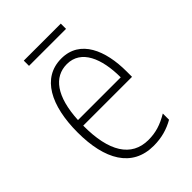

<svg xmlns="http://www.w3.org/2000/svg" viewBox="-197 -826 829 829"><g transform="rotate(-45 217.5 -411.5)"><path d="M331 -740H105V-708H331ZM226 -632C108 -632 50 -520 50 -356C50 -191 110 -83 242 -83C291 -83 331 -95 368 -116V-154C324 -128 288 -117 244 -117C140 -117 87 -203 88 -360H386V-393C386 -521 341 -632 226 -632ZM226 -598C313 -598 350 -508 350 -393H89C96 -530 147 -598 226 -598Z"/></g></svg>

Font: Noto Sans Telugu UI Condensed ExtraLight
Style: Regular
Weight: 200
Width: 3
Designer: Jelle Bosma - Monotype Design Team
Foundry: Monotype Imaging Inc.
Version: Version 2.005